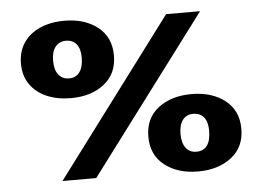

<svg xmlns="http://www.w3.org/2000/svg" viewBox="-50 -758 1139 833"><g transform="rotate(-5 519.0 -341.0)"><path d="M258 -355Q199 -355 153 -375Q107 -395 81 -432.5Q55 -470 55 -523Q55 -576 81 -614Q107 -652 153 -672Q199 -692 258 -692Q347 -692 403.5 -647.5Q460 -603 460 -523Q460 -444 403.5 -399.5Q347 -355 258 -355ZM190 0 701 -682H849L337 0ZM258 -441Q287 -441 303.5 -463Q320 -485 320 -527Q320 -565 303.5 -585Q287 -605 258 -605Q229 -605 212 -584Q195 -563 195 -523Q195 -483 212 -462Q229 -441 258 -441ZM780 10Q692 10 635 -34.5Q578 -79 578 -159Q578 -239 635 -283Q692 -327 780 -327Q869 -327 926 -282.5Q983 -238 983 -158Q983 -79 926 -34.5Q869 10 780 10ZM780 -76Q843 -76 843 -163Q843 -201 826.5 -221Q810 -241 780 -241Q751 -241 734.5 -219.5Q718 -198 718 -159Q718 -119 734.5 -97.5Q751 -76 780 -76Z"/></g></svg>

Font: Montagu Slab 16pt
Style: Bold
Weight: 700
Designer: Florian Karsten
Foundry: Florian Karsten
Version: Version 1.000; ttfautohint (v1.8.3)